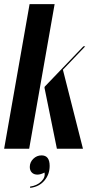

<svg xmlns="http://www.w3.org/2000/svg" viewBox="-44 -719 478 928"><path d="M97 0H-24L99 -699H220ZM260 -382 357 0H231L171 -295L172 -300L359 -495H368ZM171 115Q152 125 137 125Q120 125 110 115Q100 105 100 88Q100 65 117 48.5Q134 32 157 32Q196 32 196 83Q196 124 170.5 154Q145 184 102 189L101 183Q135 178 155.5 158Q176 138 171 115Z"/></svg>

Font: Moniqa Black Ita Display
Style: Italic
Weight: 900
Italic angle: -10°
Designer: Rajesh Rajput
Foundry: Rajesh Rajput
Version: Version 1.000